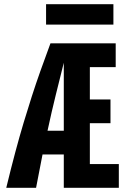

<svg xmlns="http://www.w3.org/2000/svg" viewBox="-20 -901 600 921"><path d="M10 0Q33 -95 53.5 -171.5Q74 -248 93.5 -313Q113 -378 132.5 -438.5Q152 -499 174 -561Q196 -623 222 -693H535V-579H411V-424H510V-310H411V-114H550V0H286V-160H184L153 0ZM208 -274H286V-600Q267 -524 247.5 -445.5Q228 -367 208 -274ZM201 -783V-881H524V-783Z"/></svg>

Font: Ubuntu Sans Mono
Style: Bold
Weight: 700
Monospace: yes
Designer: Dalton Maag Ltd
Foundry: Dalton Maag Ltd
Version: Version 1.006